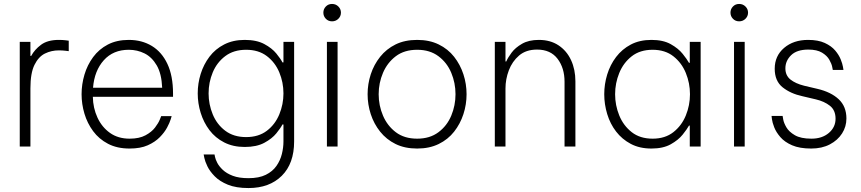

<svg xmlns="http://www.w3.org/2000/svg" viewBox="-20 -742 4358 972"><path d="M80 0V-530H134V-459H138Q155 -491 188 -515.5Q221 -540 278 -540Q298 -540 313 -538Q328 -536 328 -536V-483Q328 -483 312 -485Q296 -487 278 -487Q240 -487 207.5 -471Q175 -455 154.5 -413.5Q134 -372 134 -295V0Z M636 10Q573 10 527 -14Q481 -38 451.5 -78Q422 -118 407.5 -166.5Q393 -215 393 -265Q393 -315 407.5 -364Q422 -413 451.5 -453Q481 -493 526 -516.5Q571 -540 632 -540Q698 -540 748.5 -509.5Q799 -479 827.5 -418.5Q856 -358 856 -268V-252H450Q451 -195 473.5 -146.5Q496 -98 537 -69Q578 -40 636 -40Q685 -40 716.5 -57Q748 -74 765 -96.5Q782 -119 789 -136.5Q796 -154 796 -154H849Q849 -154 844 -137.5Q839 -121 826 -96.5Q813 -72 789 -47.5Q765 -23 728 -6.5Q691 10 636 10ZM451 -298H801Q798 -369 773.5 -411Q749 -453 712 -471.5Q675 -490 632 -490Q553 -490 505.5 -437Q458 -384 451 -298Z M1238 210Q1175 210 1133.5 193Q1092 176 1067 150.5Q1042 125 1030 100Q1018 75 1014.5 57.5Q1011 40 1011 40H1066Q1066 40 1068.5 52.5Q1071 65 1080 82.5Q1089 100 1108 118Q1127 136 1158.5 148Q1190 160 1238 160Q1291 160 1325.5 143Q1360 126 1379.5 98Q1399 70 1407 37.5Q1415 5 1415 -26V-112H1410Q1401 -94 1379 -67Q1357 -40 1318 -19Q1279 2 1219 2Q1160 2 1115 -21Q1070 -44 1040.5 -83Q1011 -122 996 -170.5Q981 -219 981 -269Q981 -320 996 -368Q1011 -416 1040.5 -455Q1070 -494 1115 -517Q1160 -540 1219 -540Q1279 -540 1318 -519Q1357 -498 1379 -471Q1401 -444 1410 -426H1415V-530H1469V-26Q1469 86 1406.5 148Q1344 210 1238 210ZM1226 -48Q1289 -48 1331 -80Q1373 -112 1394 -163Q1415 -214 1415 -269Q1415 -325 1394 -375.5Q1373 -426 1331 -458Q1289 -490 1226 -490Q1163 -490 1120.5 -458Q1078 -426 1057 -375.5Q1036 -325 1036 -269Q1036 -214 1057 -163Q1078 -112 1120.5 -80Q1163 -48 1226 -48Z M1661 -634Q1642 -634 1629.5 -647Q1617 -660 1617 -678Q1617 -696 1629.5 -709Q1642 -722 1661 -722Q1680 -722 1693 -709Q1706 -696 1706 -678Q1706 -660 1693 -647Q1680 -634 1661 -634ZM1635 0V-530H1689V0Z M2092 10Q2029 10 1982.5 -13Q1936 -36 1904.5 -75.5Q1873 -115 1857 -164Q1841 -213 1841 -265Q1841 -317 1857 -366Q1873 -415 1904.5 -454.5Q1936 -494 1982.5 -517Q2029 -540 2092 -540Q2154 -540 2201 -517Q2248 -494 2279 -454.5Q2310 -415 2326 -366Q2342 -317 2342 -265Q2342 -213 2326 -164Q2310 -115 2279 -75.5Q2248 -36 2201 -13Q2154 10 2092 10ZM2092 -40Q2156 -40 2199.5 -72.5Q2243 -105 2264.5 -156.5Q2286 -208 2286 -265Q2286 -322 2264.5 -373.5Q2243 -425 2199.5 -457.5Q2156 -490 2092 -490Q2027 -490 1984 -457.5Q1941 -425 1919 -373.5Q1897 -322 1897 -265Q1897 -208 1919 -156.5Q1941 -105 1984 -72.5Q2027 -40 2092 -40Z M2485 0V-530H2539V-431H2543Q2551 -450 2570 -475.5Q2589 -501 2623 -520.5Q2657 -540 2708 -540Q2766 -540 2807.5 -512.5Q2849 -485 2871 -437.5Q2893 -390 2893 -330V0H2838V-328Q2838 -398 2802.5 -444.5Q2767 -491 2699 -491Q2643 -491 2608 -461Q2573 -431 2556 -386Q2539 -341 2539 -294V0Z M3278 -540Q3337 -540 3375.5 -518.5Q3414 -497 3436 -469.5Q3458 -442 3468 -424H3472V-530H3527V0H3472V-106H3468Q3458 -88 3436 -60.5Q3414 -33 3375.5 -11.5Q3337 10 3278 10Q3218 10 3173.5 -13.5Q3129 -37 3099 -76Q3069 -115 3054 -164.5Q3039 -214 3039 -265Q3039 -316 3054 -365Q3069 -414 3099 -453.5Q3129 -493 3173.5 -516.5Q3218 -540 3278 -540ZM3284 -490Q3220 -490 3178 -457Q3136 -424 3115 -372.5Q3094 -321 3094 -265Q3094 -209 3115 -157.5Q3136 -106 3178 -73Q3220 -40 3284 -40Q3347 -40 3389 -73Q3431 -106 3452 -157.5Q3473 -209 3473 -265Q3473 -321 3452 -372.5Q3431 -424 3389 -457Q3347 -490 3284 -490Z M3722 -634Q3703 -634 3690.5 -647Q3678 -660 3678 -678Q3678 -696 3690.5 -709Q3703 -722 3722 -722Q3741 -722 3754 -709Q3767 -696 3767 -678Q3767 -660 3754 -647Q3741 -634 3722 -634ZM3696 0V-530H3750V0Z M4087 10Q4028 10 3990 -6.5Q3952 -23 3930.5 -48Q3909 -73 3899.5 -97.5Q3890 -122 3888 -138.5Q3886 -155 3886 -155H3942Q3942 -155 3945 -137.5Q3948 -120 3961 -97.5Q3974 -75 4004 -57.5Q4034 -40 4088 -40Q4142 -40 4176 -69Q4210 -98 4210 -141Q4210 -184 4181.5 -206.5Q4153 -229 4110 -239L4042 -255Q3982 -268 3942 -300Q3902 -332 3902 -394Q3902 -459 3949.5 -499.5Q3997 -540 4071 -540Q4122 -540 4155.5 -524.5Q4189 -509 4208 -486.5Q4227 -464 4236 -441.5Q4245 -419 4247.5 -403.5Q4250 -388 4250 -388H4196Q4196 -388 4193 -403.5Q4190 -419 4178.5 -439.5Q4167 -460 4141.5 -475.5Q4116 -491 4072 -491Q4014 -491 3985 -462.5Q3956 -434 3956 -396Q3956 -360 3981.5 -339.5Q4007 -319 4051 -308L4119 -292Q4187 -276 4226 -239.5Q4265 -203 4265 -142Q4265 -101 4243 -66.5Q4221 -32 4181 -11Q4141 10 4087 10Z"/></svg>

Font: Be Vietnam Pro ExtraLight
Style: Regular
Weight: 200
Designer: Lam Bao, Tony Le, Vietanh Nguyen
Foundry: Yellow Type Foundry
Version: Version 1.002; ttfautohint (v1.8.3)